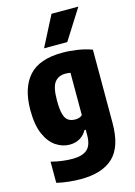

<svg xmlns="http://www.w3.org/2000/svg" viewBox="-150 -885 838 1191"><g transform="rotate(-15 269.5 -289.0)"><path d="M216 230Q181.5 230 140 225.8Q98.5 221.5 62 212.5V76.5Q131.5 95 200.5 95Q262 95 293 68.2Q324 41.5 324 -25.5V-58.5H316Q300 -28.5 271.5 -11.5Q243 5.5 204.5 5.5Q159.5 5.5 117.8 -22Q76 -49.5 49.8 -109Q23.5 -168.5 23.5 -264Q23.5 -406 91 -481.8Q158.5 -557.5 307.5 -557.5Q354 -557.5 404.2 -549.8Q454.5 -542 495.5 -526.5V-56Q495.5 96.5 425.2 163.2Q355 230 216 230ZM279 -136.5Q307 -136.5 324 -152V-424Q317 -425 308.2 -426Q299.5 -427 291.5 -427Q247.5 -427 223 -396.2Q198.5 -365.5 198.5 -279.5Q198.5 -221 207.5 -190.2Q216.5 -159.5 234.5 -148Q252.5 -136.5 279 -136.5ZM205 -613 305 -808H477.5L354 -613Z"/></g></svg>

Font: Encode Sans Condensed Condensed ExtraBold
Style: Regular
Weight: 800
Width: 3
Designer: Multiple Designers
Foundry: Impallari Type
Version: Version 3.000; ttfautohint (v1.8.3) -l 8 -r 50 -G 200 -x 14 